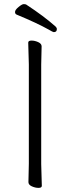

<svg xmlns="http://www.w3.org/2000/svg" viewBox="-20 -902 344 932"><path d="M183 0Q183 10 167 10Q151 10 134.5 2.5Q118 -5 118 -18L120 -107V-589L117 -695Q117 -705 133 -705Q149 -705 165.5 -697.5Q182 -690 182 -677L180 -588V-106ZM241 -746Q237 -746 217 -758Q160 -790 61 -831Q53 -834 53 -844Q53 -854 70 -868Q87 -882 95 -882Q103 -882 107 -880Q194 -823 250 -773Q256 -767 256 -761Q256 -746 241 -746Z"/></svg>

Font: LXGW WenKai TC Light
Style: Regular
Weight: 300
Designer: LXGW / Fontworks Inc.
Foundry: LXGW / Fontworks Inc.
Version: Version 1.330